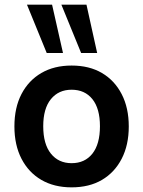

<svg xmlns="http://www.w3.org/2000/svg" viewBox="-20 -796 616 826"><path d="M288 10Q213 10 158 -22Q103 -54 72.5 -113Q42 -172 42 -252Q42 -333 72.5 -391.5Q103 -450 158 -482Q213 -514 288 -514Q364 -514 418.5 -482Q473 -450 503.5 -391Q534 -332 534 -252Q534 -172 503.5 -113Q473 -54 418.5 -22Q364 10 288 10ZM288 -94Q345 -94 377.5 -135Q410 -176 410 -253Q410 -329 377.5 -369.5Q345 -410 288 -410Q232 -410 199 -369.5Q166 -329 166 -253Q166 -176 199 -135Q232 -94 288 -94ZM329 -568 244 -776H352L398 -568ZM181 -568 96 -776H204L251 -568Z"/></svg>

Font: Nunitoga
Style: Bold
Weight: 700
Designer: Vernon Adams
Foundry: Vernon Adams
Version: Version 1.0